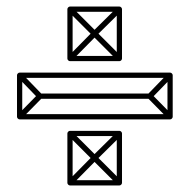

<svg xmlns="http://www.w3.org/2000/svg" viewBox="-20 -604 580 587"><path d="M438 -302V-318H102V-302ZM34 -253 46 -241 108 -304Q110 -306 110 -309.5Q110 -313 108 -316L46 -380L34 -368L96 -304Q98 -302 98 -310Q98 -318 96 -316ZM506 -368 494 -380 432 -316Q430 -313 430 -309.5Q430 -306 432 -304L494 -241L506 -253L444 -316Q442 -318 442 -310Q442 -302 444 -304ZM200 -202 188 -190 263 -115Q263 -115 263 -115Q263 -115 263 -115L339 -39L351 -51L275 -127Q275 -127 275 -127Q275 -127 275 -127ZM188 -51 200 -39 275 -115Q275 -115 275 -115Q275 -115 275 -115L351 -190L339 -202L263 -127Q263 -127 263 -127Q263 -127 263 -127ZM200 -582 188 -570 263 -495Q263 -495 263 -495Q263 -495 263 -495L339 -419L351 -431L275 -507Q275 -507 275 -507Q275 -507 275 -507ZM188 -431 200 -419 275 -495Q275 -495 275 -495Q275 -495 275 -495L351 -570L339 -582L263 -507Q263 -507 263 -507Q263 -507 263 -507ZM48 -247V-374L40 -366H500L492 -374V-247L500 -255H40ZM194 -37H345Q348 -37 350.5 -39.5Q353 -42 353 -45V-196Q353 -199 350.5 -201.5Q348 -204 345 -204H194Q191 -204 188.5 -201.5Q186 -199 186 -196V-45Q186 -42 188.5 -39.5Q191 -37 194 -37ZM194 -417H345Q348 -417 350.5 -419.5Q353 -422 353 -425V-576Q353 -579 350.5 -581.5Q348 -584 345 -584H194Q191 -584 188.5 -581.5Q186 -579 186 -576V-425Q186 -422 188.5 -419.5Q191 -417 194 -417ZM32 -247Q32 -244 34.5 -241.5Q37 -239 40 -239H500Q503 -239 505.5 -241.5Q508 -244 508 -247V-374Q508 -377 505.5 -379.5Q503 -382 500 -382H40Q37 -382 34.5 -379.5Q32 -377 32 -374ZM194 -53 202 -45V-196L194 -188H345L337 -196V-45L345 -53ZM194 -433 202 -425V-576L194 -568H345L337 -576V-425L345 -433Z"/></svg>

Font: Tilt Prism
Style: Regular
Weight: 400
Version: Version 1.000